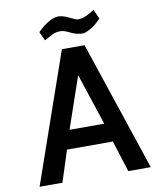

<svg xmlns="http://www.w3.org/2000/svg" viewBox="-98 -993 879 1068"><g transform="rotate(-10 342.0 -458.5)"><path d="M38 0 293 -732H421L666 0H539L483 -177H224L167 0ZM257 -283H453L357 -574ZM415 -880Q449 -880 504 -917L528 -864Q506 -842 494 -832Q482 -822 459 -810Q436 -798 425 -798Q389 -798 355.5 -815Q322 -832 304 -832Q277 -832 262 -825Q247 -818 232.5 -809.5Q218 -801 209 -797L186 -847Q255 -915 306 -915Q332 -914 366 -897Q400 -880 407 -880Q414 -880 415 -880Z"/></g></svg>

Font: Exo
Style: DemiBold
Weight: 600
Designer: Natanael Gama
Version: Version 1.00